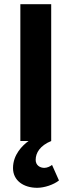

<svg xmlns="http://www.w3.org/2000/svg" viewBox="-20 -672 341 915"><path d="M157 223C192 223 236 208 261 188L228 114C219 121 205 128 191 128C171 128 150 116 150 90C150 56 171 22 224 0V-652H77V0H116C87 21 42 65 42 129C42 189 93 223 157 223Z"/></svg>

Font: Giro Sans Regular
Style: Bold
Weight: 700
Designer: Paul D. Hunt
Foundry: Adobe Systems Incorporated
Version: Version 1.000;PS 1.0;hotconv 1.0.88;makeotf.lib2.5.647800